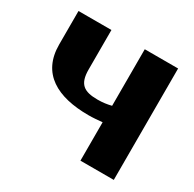

<svg xmlns="http://www.w3.org/2000/svg" viewBox="-122 -658 798 788"><g transform="rotate(30 276.5 -264.0)"><path d="M36 -369C36 -232 137 -178 285 -178C308 -178 328 -180 350 -182V0H508V-528H350V-260C330 -255 310 -252 285 -252C220 -252 192 -272 192 -341V-528H36Z"/></g></svg>

Font: Aerodynamic
Style: Bd
Weight: 500
Designer: Google
Version: Version 2.000980; 2014